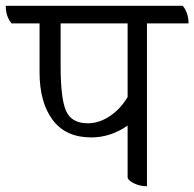

<svg xmlns="http://www.w3.org/2000/svg" viewBox="-50 -625 673 665"><path d="M603 -544H459V20Q434 20 413 9.5Q392 -1 392 -12V-190Q333 -149 266 -149Q178 -149 132.5 -209.5Q87 -270 87 -375V-544H-10Q-30 -568 -30 -605H583Q603 -580 603 -544ZM392 -544H160V-395Q160 -283 179 -240.5Q198 -198 254 -198Q293 -198 330 -222.5Q367 -247 392 -289Z"/></svg>

Font: Karma
Style: Regular
Weight: 400
Designer: Joana Correia
Foundry: Indian Type Foundry
Version: Version 1.202;PS 1.0;hotconv 1.0.78;makeotf.lib2.5.61930; tt